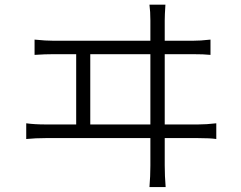

<svg xmlns="http://www.w3.org/2000/svg" viewBox="-20 -763 1017 811"><path d="M678.7 -743.2Q675.8 -699.2 675.8 -676.8V-590.8H791Q827.1 -590.8 869.1 -595.7V-531.2Q842.8 -534.2 791 -534.2H675.8V-237.3H816.4Q851.6 -237.3 893.6 -242.2V-175.8Q868.2 -179.7 816.4 -179.7H675.8V-65.4Q675.8 -19.5 679.7 27.3H611.3Q615.2 -19.5 615.2 -63.5V-179.7H172.9Q129.9 -179.7 90.8 -175.8V-242.2Q126 -237.3 172.9 -237.3H301.8V-534.2H209Q169.9 -534.2 126 -531.2V-595.7Q172.9 -590.8 209 -590.8H615.2V-676.8Q615.2 -713.9 611.3 -743.2ZM361.3 -237.3H615.2V-534.2H361.3Z"/></svg>

Font: Min Sans Light
Style: Regular
Weight: 300
Designer: Jinseong-Kim, NotoSansCJK, Nunito
Foundry: Jinseong-Kim
Version: Version 1.400;Glyphs 3.1.2 (3151)